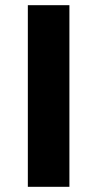

<svg xmlns="http://www.w3.org/2000/svg" viewBox="-20 -720 375 740"><path d="M87.3 0V-700H247.5V0Z"/></svg>

Font: Montserrat Thin
Style: Regular
Weight: 100
Designer: Julieta Ulanovsky
Foundry: Julieta Ulanovsky
Version: Version 9.000